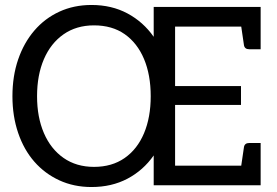

<svg xmlns="http://www.w3.org/2000/svg" viewBox="-20 -745 1113 772"><path d="M348 7Q277 7 218.5 -20Q160 -47 118 -95Q76 -143 53 -210.5Q30 -278 30 -358Q30 -439 53 -506Q76 -573 118 -622Q160 -671 218.5 -698Q277 -725 348 -725Q429 -725 492.5 -691Q556 -657 598 -597V-717H1028V-547H982Q964 -547 961 -563L950 -638H684V-399H949V-323H684V-79H950L961 -154Q964 -170 982 -170H1028V0H598V-120Q556 -60 492.5 -26.5Q429 7 348 7ZM358 -74Q430 -74 481 -109.5Q532 -145 559 -209Q586 -273 586 -358Q586 -444 559 -508Q532 -572 481.5 -607.5Q431 -643 358 -643Q287 -643 235.5 -607Q184 -571 156.5 -507Q129 -443 129 -358Q129 -274 156.5 -210Q184 -146 235.5 -110Q287 -74 358 -74Z"/></svg>

Font: Aleo
Style: Regular
Weight: 400
Designer: Alessio Laiso
Foundry: Alessio Laiso
Version: Version 2.001; ttfautohint (v1.8.4.7-5d5b);gftools[0.9.29]